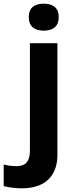

<svg xmlns="http://www.w3.org/2000/svg" viewBox="-84 -873 409 1040"><path d="M72 -780C72 -725 108 -707 153 -707C197 -707 234 -725 234 -780C234 -836 197 -853 153 -853C108 -853 72 -836 72 -780ZM34 147C174 147 227 66 227 -34V-639H78V-56C78 10 46 27 6 27C-21 27 -40 24 -64 18V135C-40 142 0 147 34 147Z"/></svg>

Font: Noto Sans Telugu UI
Style: Bold
Weight: 700
Designer: Jelle Bosma - Monotype Design Team
Foundry: Monotype Imaging Inc.
Version: Version 2.005